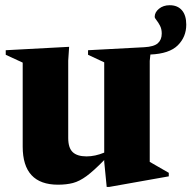

<svg xmlns="http://www.w3.org/2000/svg" viewBox="-20 -698 734 736"><path d="M241.5 -169Q241.5 -131 258.8 -114.8Q276 -98.5 312 -98.5Q344.5 -98.5 379.5 -113V-459L317.5 -488V-505.5L533 -517Q570 -519 585 -532.2Q600 -545.5 600 -569.5Q600 -587 593.2 -599.8Q586.5 -612.5 579.8 -620.8Q573 -629 573 -633.5Q573 -651 589.5 -664.5Q606 -678 630.5 -678Q660.5 -678 677.2 -658.8Q694 -639.5 694 -603.5Q694 -556.5 661.5 -524.2Q629 -492 556.5 -489L554 -464.5V-77.5Q563 -72 587 -58.5Q611 -45 627 -35.5V-22L399 18.5H389L379.5 -78V-84.5Q339.5 -43.5 312 -23.2Q284.5 -3 259.5 3.5Q234.5 10 202.5 10Q67 10 67 -136V-458L2 -488V-505.5L245 -518.5L241.5 -465.5Z"/></svg>

Font: Newsreader Display
Style: Bold
Weight: 700
Designer: Hugues Gentile
Foundry: Production Type
Version: Version 1.001